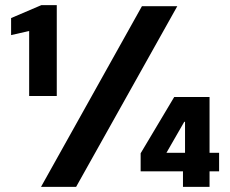

<svg xmlns="http://www.w3.org/2000/svg" viewBox="-20 -724 891 744"><path d="M93 -352V-604L23 -588V-654L140 -704H200V-352ZM139 0 530 -700H667L275 0ZM689 0V-60H525V-130L655 -348H792V-132H829V-60H792V0ZM625 -132H697V-252H694Z"/></svg>

Font: DM Sans 36pt ExtraBold
Style: Regular
Weight: 800
Designer: Colophon Foundry, Jonny Pinhorn
Foundry: Colophon Foundry
Version: Version 4.004;gftools[0.9.30]